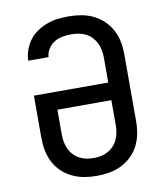

<svg xmlns="http://www.w3.org/2000/svg" viewBox="-84 -813 768 890"><g transform="rotate(-10 300.0 -367.5)"><path d="M300 8Q270 8 241 3Q212 -2 185 -15Q158 -28 136.5 -48.5Q115 -69 101.5 -95.5Q88 -122 82.5 -151Q77 -180 77 -210V-409H427V-525Q427 -543 424 -560.5Q421 -578 413.5 -593.5Q406 -609 394 -622.5Q382 -636 366.5 -644Q351 -652 333.5 -655.5Q316 -659 299 -659Q278 -659 257 -655.5Q236 -652 218 -641.5Q200 -631 188 -612.5Q176 -594 175 -573H79Q80 -599 89 -624Q98 -649 113.5 -669.5Q129 -690 151 -704.5Q173 -719 197 -728Q221 -737 247 -740Q273 -743 299 -743Q329 -743 358 -738Q387 -733 414 -720Q441 -707 462.5 -686.5Q484 -666 498 -639.5Q512 -613 517.5 -584Q523 -555 523 -525V-210Q523 -180 517.5 -151Q512 -122 498.5 -95.5Q485 -69 463.5 -48.5Q442 -28 415 -15Q388 -2 359 3Q330 8 300 8ZM300 -76Q318 -76 335 -79.5Q352 -83 367.5 -91.5Q383 -100 395 -113Q407 -126 414 -142Q421 -158 424 -175Q427 -192 427 -210V-326H173V-210Q173 -192 176 -175Q179 -158 186 -142Q193 -126 205 -113Q217 -100 232.5 -91.5Q248 -83 265 -79.5Q282 -76 300 -76Z"/></g></svg>

Font: Iosevka Custom Medium Extended
Style: Regular
Weight: 500
Width: 7
Monospace: yes
Designer: Belleve Invis
Foundry: Belleve Invis
Version: Version 11.2.4; ttfautohint (v1.8.4)